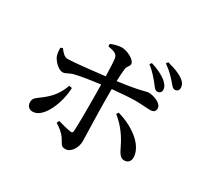

<svg xmlns="http://www.w3.org/2000/svg" viewBox="-174 -1031 1348 1294"><g transform="rotate(30 500.0 -384.0)"><path d="M774 -641C792 -618 802 -602 819 -602C836 -602 849 -614 849 -632C849 -652 839 -669 816 -690C788 -713 746 -735 692 -751L681 -736C725 -703 753 -667 774 -641ZM868 -711C888 -688 898 -672 916 -672C936 -673 945 -688 945 -703C944 -725 934 -744 908 -762C880 -782 839 -797 785 -811L774 -797C822 -763 847 -735 868 -711ZM792 -157C809 -124 823 -89 858 -89C890 -89 907 -114 903 -148C892 -242 780 -317 666 -350L655 -334C723 -279 763 -218 792 -157ZM286 -340C267 -286 240 -239 177 -189C135 -155 112 -149 112 -113C112 -85 130 -65 159 -65C243 -65 306 -220 309 -336ZM106 -532C106 -513 108 -484 115 -468C132 -431 173 -396 200 -396C226 -396 241 -416 280 -424C329 -436 405 -447 468 -455L469 -379C470 -294 470 -140 466 -91C465 -77 458 -75 447 -77C421 -80 383 -91 346 -101L337 -82C371 -62 401 -35 416 -13C440 23 439 43 475 43C520 43 552 -13 552 -61C552 -95 545 -287 545 -378V-464C611 -470 681 -476 720 -476C772 -476 804 -471 838 -471C865 -471 879 -481 879 -506C879 -542 816 -568 775 -568C750 -568 742 -553 547 -527C548 -564 550 -599 553 -622C556 -650 575 -655 575 -676C575 -704 513 -740 466 -741C438 -741 404 -731 381 -721L382 -702C428 -694 452 -686 459 -659C463 -641 466 -580 467 -518C387 -509 234 -491 188 -491C162 -490 144 -510 122 -539Z"/></g></svg>

Font: Noto Serif CJK KR SemiBold
Style: Regular
Weight: 600
Designer: Ryoko NISHIZUKA 西塚涼子 (kana & ideographs); Frank Grießhammer (Latin, Greek & Cyrillic); Wenlong ZHANG 张文龙 (bopomofo); San
Foundry: Adobe
Version: Version 2.001;hotconv 1.1.0;makeotfexe 2.6.0